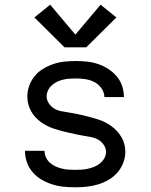

<svg xmlns="http://www.w3.org/2000/svg" viewBox="-20 -787 640 815"><path d="M299 8Q274 8 249.5 5.5Q225 3 201.5 -4.5Q178 -12 156.5 -24.5Q135 -37 119 -55.5Q103 -74 94.5 -97.5Q86 -121 86 -146Q86 -146 86 -146.5Q86 -147 86 -147H169Q169 -147 169 -147Q169 -147 169 -147Q169 -133 175 -119.5Q181 -106 191.5 -96.5Q202 -87 215 -81Q228 -75 242 -71.5Q256 -68 270 -67Q284 -66 299 -66Q313 -66 327 -67Q341 -68 354.5 -71Q368 -74 381 -79.5Q394 -85 405 -94Q416 -103 423 -115.5Q430 -128 430 -142Q430 -158 420.5 -172Q411 -186 397 -194Q383 -202 367.5 -205Q352 -208 336 -210.5Q320 -213 304.5 -216.5Q289 -220 273 -223.5Q257 -227 241.5 -231Q226 -235 211 -240Q196 -245 181.5 -252Q167 -259 154 -268.5Q141 -278 130 -290Q119 -302 111.5 -316Q104 -330 100 -345.5Q96 -361 96 -377Q96 -401 104.5 -424Q113 -447 128 -465Q143 -483 164 -495.5Q185 -508 207.5 -515.5Q230 -523 254 -525.5Q278 -528 301 -528Q325 -528 349 -525.5Q373 -523 395.5 -515.5Q418 -508 438.5 -495Q459 -482 474.5 -464Q490 -446 498 -423Q506 -400 506 -376Q506 -376 506 -375.5Q506 -375 506 -375H423Q423 -375 423 -375Q423 -375 423 -375Q423 -395 410.5 -412.5Q398 -430 380 -439Q362 -448 342 -451Q322 -454 301 -454Q288 -454 274.5 -453Q261 -452 248 -449Q235 -446 222.5 -440Q210 -434 200 -425Q190 -416 184 -403.5Q178 -391 178 -378Q178 -362 187.5 -348Q197 -334 210.5 -326Q224 -318 240 -315Q256 -312 272 -309.5Q288 -307 303.5 -304Q319 -301 334.5 -297Q350 -293 365.5 -289Q381 -285 396.5 -280Q412 -275 426 -268Q440 -261 453 -251.5Q466 -242 477 -230Q488 -218 496 -204Q504 -190 508 -174.5Q512 -159 512 -143Q512 -119 503 -95.5Q494 -72 478 -54Q462 -36 440.5 -23.5Q419 -11 395.5 -4Q372 3 347.5 5.5Q323 8 299 8ZM346 -586H254L126 -713L193 -767L300 -640L407 -767L474 -713Z"/></svg>

Font: Bmono
Style: Regular
Weight: 400
Monospace: yes
Designer: Belleve Invis
Foundry: Belleve Invis
Version: Version 11.2.2; ttfautohint (v1.8.2)